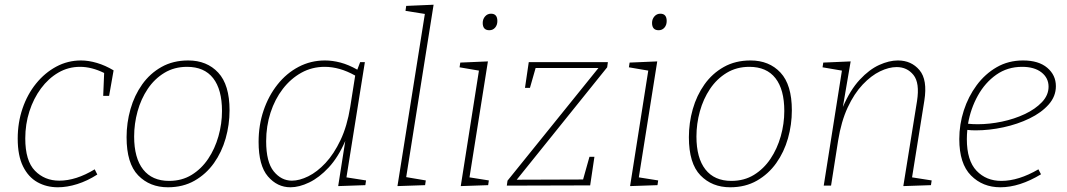

<svg xmlns="http://www.w3.org/2000/svg" viewBox="-20 -786 4517 813"><path d="M225 7Q177 7 138.5 -14.5Q100 -36 77.5 -81.5Q55 -127 55 -199Q55 -267 75.5 -327Q96 -387 133 -432.5Q170 -478 218.5 -504Q267 -530 323 -530Q355 -530 390.5 -519.5Q426 -509 461 -488L442 -380H417L421 -477Q368 -503 319 -503Q269 -503 227 -478.5Q185 -454 153.5 -411.5Q122 -369 104.5 -314.5Q87 -260 87 -200Q87 -105 128 -63Q169 -21 231 -21Q302 -21 381 -69L392 -47Q350 -20 307 -6.5Q264 7 225 7Z M777 -530Q856 -530 904 -478.5Q952 -427 952 -319Q952 -258 935.5 -200Q919 -142 886 -95.5Q853 -49 804 -21Q755 7 691 7Q614 7 565 -43.5Q516 -94 516 -205Q516 -266 532.5 -324Q549 -382 582 -428.5Q615 -475 664 -502.5Q713 -530 777 -530ZM772 -503Q718 -503 676 -477.5Q634 -452 605.5 -409.5Q577 -367 562.5 -314.5Q548 -262 548 -208Q548 -117 586 -68.5Q624 -20 696 -20Q750 -20 791.5 -45.5Q833 -71 861.5 -113.5Q890 -156 905 -209Q920 -262 920 -316Q920 -407 882.5 -455Q845 -503 772 -503Z M1210 7Q1154 7 1114.5 -39Q1075 -85 1075 -185Q1075 -256 1096 -318Q1117 -380 1155 -428Q1193 -476 1244.5 -503Q1296 -530 1356 -530Q1388 -530 1422 -521Q1456 -512 1493 -491L1505 -523H1525L1447 -35L1530 -22L1527 -2L1412 2L1442 -189Q1412 -120 1372 -77Q1332 -34 1289.5 -13.5Q1247 7 1210 7ZM1216 -21Q1248 -21 1285.5 -39.5Q1323 -58 1358.5 -96Q1394 -134 1422 -193Q1450 -252 1463 -333L1484 -466Q1450 -485 1418 -494Q1386 -503 1355 -503Q1301 -503 1256 -478Q1211 -453 1177.5 -409.5Q1144 -366 1125.5 -309Q1107 -252 1107 -188Q1107 -100 1139 -60.5Q1171 -21 1216 -21Z M1663 2 1779 -727 1697 -740 1700 -761 1816 -766 1700 -36 1783 -22 1780 -2Z M1931 2 2008 -487 1926 -501 1929 -521 2046 -526 1968 -35 2050 -22 2047 -2ZM2052 -658Q2024 -658 2024 -689Q2024 -705 2034 -716.5Q2044 -728 2059 -728Q2086 -728 2086 -697Q2086 -680 2076.5 -669Q2067 -658 2052 -658Z M2497 -122 2479 -1 2126 0 2129 -21 2514 -498H2248L2224 -414H2203L2219 -523H2554L2551 -501L2168 -25L2449 -26L2476 -122Z M2648 2 2725 -487 2643 -501 2646 -521 2763 -526 2685 -35 2767 -22 2764 -2ZM2769 -658Q2741 -658 2741 -689Q2741 -705 2751 -716.5Q2761 -728 2776 -728Q2803 -728 2803 -697Q2803 -680 2793.5 -669Q2784 -658 2769 -658Z M3158 -530Q3237 -530 3285 -478.5Q3333 -427 3333 -319Q3333 -258 3316.5 -200Q3300 -142 3267 -95.5Q3234 -49 3185 -21Q3136 7 3072 7Q2995 7 2946 -43.5Q2897 -94 2897 -205Q2897 -266 2913.5 -324Q2930 -382 2963 -428.5Q2996 -475 3045 -502.5Q3094 -530 3158 -530ZM3153 -503Q3099 -503 3057 -477.5Q3015 -452 2986.5 -409.5Q2958 -367 2943.5 -314.5Q2929 -262 2929 -208Q2929 -117 2967 -68.5Q3005 -20 3077 -20Q3131 -20 3172.5 -45.5Q3214 -71 3242.5 -113.5Q3271 -156 3286 -209Q3301 -262 3301 -316Q3301 -407 3263.5 -455Q3226 -503 3153 -503Z M3805 2 3863 -358Q3875 -435 3848 -468.5Q3821 -502 3777 -502Q3744 -502 3706.5 -484Q3669 -466 3633 -428Q3597 -390 3569.5 -331Q3542 -272 3529 -191L3499 0H3468L3545 -487L3463 -501L3466 -521L3582 -526L3549 -333Q3580 -405 3620.5 -448.5Q3661 -492 3703 -511Q3745 -530 3782 -530Q3839 -530 3873.5 -489Q3908 -448 3894 -360L3842 -35L3925 -22L3922 -2Z M4216 7Q4141 7 4091.5 -43Q4042 -93 4042 -197Q4042 -259 4061 -318Q4080 -377 4115.5 -425Q4151 -473 4200.5 -501.5Q4250 -530 4312 -530Q4378 -530 4414.5 -499Q4451 -468 4451 -421Q4451 -378 4420.5 -343.5Q4390 -309 4339.5 -284.5Q4289 -260 4229 -247Q4169 -234 4111 -234Q4101 -234 4092.5 -234.5Q4084 -235 4076 -236Q4074 -216 4074 -197Q4074 -106 4115 -63Q4156 -20 4220 -20Q4293 -20 4377 -69L4388 -48Q4297 7 4216 7ZM4308 -503Q4246 -503 4198.5 -469.5Q4151 -436 4120.5 -381Q4090 -326 4079 -262Q4099 -260 4120 -260Q4170 -260 4222.5 -271Q4275 -282 4319.5 -303Q4364 -324 4392 -353.5Q4420 -383 4420 -419Q4420 -456 4390 -479.5Q4360 -503 4308 -503Z"/></svg>

Font: Bitter ExtraLight
Style: Italic
Weight: 200
Italic angle: -9°
Designer: Sol Matas, and Bitter project Authors
Foundry: Sol Matas
Version: Version 2.001